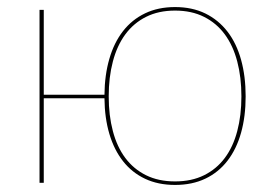

<svg xmlns="http://www.w3.org/2000/svg" viewBox="-20 -518 778 544"><path d="M104 -490V-249.5H276Q276.5 -305.5 289.8 -351.2Q303 -397 328.5 -429.8Q354 -462.5 391 -480.2Q428 -498 476 -498Q524.5 -498 561.8 -479.8Q599 -461.5 624.5 -428.5Q650 -395.5 663 -348.8Q676 -302 676 -245Q676 -188 663 -141.8Q650 -95.5 624.5 -62.5Q599 -29.5 561.8 -11.8Q524.5 6 476 6Q428 6 391 -11.5Q354 -29 328.8 -61Q303.5 -93 290 -138.2Q276.5 -183.5 276 -239.5H104V0H92V-490ZM476 -4Q523 -4 558.2 -21.5Q593.5 -39 617 -70.5Q640.5 -102 652.2 -146.5Q664 -191 664 -245Q664 -299 652.2 -343.8Q640.5 -388.5 617 -420.5Q593.5 -452.5 558.2 -470.2Q523 -488 476 -488Q429 -488 393.8 -470.2Q358.5 -452.5 335 -420.5Q311.5 -388.5 299.8 -343.8Q288 -299 288 -245Q288 -191 299.8 -146.5Q311.5 -102 335 -70.5Q358.5 -39 393.8 -21.5Q429 -4 476 -4Z"/></svg>

Font: Lato Hairline
Style: Regular
Weight: 100
Designer: Lukasz Dziedzic
Foundry: tyPoland Lukasz Dziedzic
Version: Version 2.007; 2014-02-27